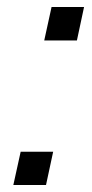

<svg xmlns="http://www.w3.org/2000/svg" viewBox="-20 -530 263 550"><path d="M106.7 -414 127.7 -510H220.8L200.3 -414ZM18.2 0 39.2 -95.4H132.3L111.8 0Z"/></svg>

Font: Saira Thin
Style: Italic
Weight: 100
Italic angle: -12°
Designer: Hector Gatti with collaboration of the Omnibus-Type team
Foundry: Omnibus-Type
Version: Version 1.101